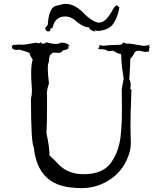

<svg xmlns="http://www.w3.org/2000/svg" viewBox="-20 -956 832 992"><path d="M400 16Q487 16 556 -33.5Q625 -83 650 -171Q656 -194 656 -223Q656 -237 655 -252Q654 -267 654 -299Q654 -363 659 -492L653 -497Q655 -508 655 -518Q655 -535 648 -547Q653 -621 653 -644V-651Q668 -668 675 -684Q680 -691 690 -694Q707 -694 722 -689L734 -688Q751 -688 751 -695L750 -701Q750 -707 754 -712Q747 -719 747 -722Q748 -720 749 -720Q752 -720 755 -728Q748 -720 722 -719L650 -731L643 -730Q631 -730 616 -737Q615 -732 606 -725Q530 -723 514 -719Q507 -722 502 -722Q494 -722 490 -715Q490 -721 494 -724V-720Q494 -709 485 -705Q495 -701 501 -701L508 -702Q516 -702 540 -694Q540 -695 538 -695L530 -693L541 -692Q551 -692 565 -694Q589 -678 600 -678H602Q607 -678 607 -658V-651Q608 -617 619 -549Q610 -505 609 -492L610 -396Q610 -274 597.5 -216.5Q585 -159 554 -116Q512 -56 412 -56Q333 -56 284 -105Q257 -135 236 -152Q236 -195 220 -268Q223 -312 223 -408V-460L222 -470Q222 -493 233 -525Q227 -573 227 -601Q227 -629 233 -637Q234 -675 244 -675H245Q246 -684 260 -684L285 -683Q298 -684 306 -696Q334 -700 334 -709Q334 -714 332 -721Q341 -717 347 -708L341 -715Q334 -735 295 -736Q286 -729 269 -729Q249 -729 220 -737Q210 -730 203 -730Q195 -730 190 -738Q185 -732 179 -732Q174 -732 168 -736Q117 -725 92 -725Q84 -725 79 -726Q63 -724 52 -724H46V-723Q46 -716 37 -716H38Q42 -716 44 -705L43 -706Q44 -706 49 -702Q54 -698 63 -698Q70 -698 80 -700Q85 -697 93 -696Q125 -687 133 -682V-681Q133 -673 149 -647Q141 -626 141 -577Q141 -553 143 -522Q145 -504 145 -489Q145 -465 140 -448Q140 -217 155 -194Q174 2 361 14Q381 16 400 16ZM475 -793 467 -801Q479 -796 489 -796Q495 -796 501 -798Q547 -804 568.5 -838Q590 -872 597 -920H596Q592 -920 588 -926Q586 -928 584 -928Q578 -928 568 -916Q529 -839 493 -839Q466 -839 423 -877Q371 -936 319 -936Q307 -936 269.5 -926Q232 -916 227 -829Q211 -807 211 -806L212 -807Q215 -807 222 -794H231Q240 -794 240 -797L239 -801Q239 -805 243 -809L252 -813Q264 -871 317 -871Q348 -871 375 -845Q412 -815 436 -815H439Q446 -796 475 -793Z"/></svg>

Font: Xiaobo Songti 小帛宋体
Style: Regular
Weight: 400
Version: Version 1.501;March 17, 2024;FontCreator 14.0.0.2814 64-bit